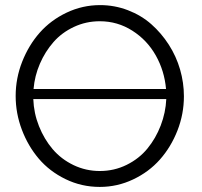

<svg xmlns="http://www.w3.org/2000/svg" viewBox="-20 -735 799 760"><path d="M376 -714.8Q433.6 -714.8 486.3 -694.6Q539.1 -674.3 578.9 -639.2Q618.7 -604 648.2 -558.1Q677.7 -512.2 692.9 -459.7Q708 -407.2 708 -354Q708 -283.7 682.4 -218.3Q656.7 -152.8 613 -103.5Q569.3 -54.2 506.8 -24.7Q444.3 4.9 375 4.9Q302.7 4.9 239.5 -25.9Q176.3 -56.6 133.5 -106.9Q90.8 -157.2 66.4 -221.9Q42 -286.6 42 -355Q42 -425.3 67.9 -491Q93.8 -556.6 137.5 -606Q181.2 -655.3 243.9 -685.1Q306.6 -714.8 376 -714.8ZM375 -650.9Q320.3 -650.9 272.5 -628.4Q224.6 -606 191.7 -568.4Q158.7 -530.8 137.9 -482.7Q117.2 -434.6 112.8 -382.8H637.2Q630.9 -454.6 596.7 -515.4Q562.5 -576.2 503.9 -613.5Q445.3 -650.9 375 -650.9ZM375 -58.1Q432.1 -58.1 481.4 -82.5Q530.8 -106.9 563.7 -147.2Q596.7 -187.5 616.2 -238.3Q635.7 -289.1 638.2 -342.8H111.8Q113.8 -287.1 134.3 -235.6Q154.8 -184.1 188.5 -144.5Q222.2 -105 271 -81.5Q319.8 -58.1 375 -58.1Z"/></svg>

Font: Rawline
Style: Regular
Weight: 400
Designer: Matt McInerney, Pablo Impallari, Rodrigo Fuenzalida
Foundry: Matt McInerney, Pablo Impallari, Rodrigo Fuenzalida
Version: Version 4.020;PS 004.020;hotconv 1.0.88;makeotf.lib2.5.64775